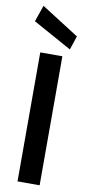

<svg xmlns="http://www.w3.org/2000/svg" viewBox="-103 -987 472 1026"><g transform="rotate(10 132.5 -474.0)"><path d="M72 0V-700H192V0ZM225 -743 15 -859 46 -948 250 -818Z"/></g></svg>

Font: DM Sans 12pt SemiBold
Style: Regular
Weight: 600
Version: Version 4.004;gftools[0.9.30]